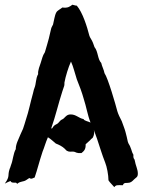

<svg xmlns="http://www.w3.org/2000/svg" viewBox="-30 -762 598 805"><path d="M14.6 -2.9C15.6 2 20.5 3.9 29.3 3.9C36.1 3.9 37.1 2 42 8.8C56.6 -3.9 67.4 2 81.1 -7.8C85 -10.7 88.9 -12.7 92.8 -15.6L99.6 -12.7C106.4 -12.7 110.4 -16.6 115.2 -17.6C127 -51.8 133.8 -82 148.4 -126C156.2 -144.5 160.2 -162.1 170.9 -186.5C182.6 -179.7 193.4 -168.9 204.1 -160.2C216.8 -155.3 231.4 -148.4 242.2 -137.7C245.1 -134.8 246.1 -132.8 250 -129.9C254.9 -127 259.8 -126 264.6 -126C269.5 -126 275.4 -127 280.3 -126C289.1 -124 289.1 -119.1 311.5 -120.1C320.3 -127.9 330.1 -133.8 329.1 -157.2C335 -163.1 341.8 -168.9 349.6 -175.8C349.6 -178.7 357.4 -181.6 359.4 -185.5C365.2 -197.3 366.2 -207 363.3 -217.8C368.2 -205.1 372.1 -194.3 377 -179.7C388.7 -145.5 397.5 -114.3 411.1 -80.1C418 -63.5 424.8 -28.3 424.8 -5.9C431.6 4.9 440.4 11.7 449.2 22.5C454.1 15.6 459 14.6 463.9 14.6C467.8 14.6 469.7 13.7 485.4 14.6C486.3 11.7 487.3 3.9 502.9 4.9C517.6 4.9 522.5 0 532.2 -9.8C541 -18.6 547.9 -18.6 547.9 -34.2C547.9 -52.7 539.1 -65.4 534.2 -92.8C531.2 -97.7 528.3 -98.6 529.3 -113.3C522.5 -124 522.5 -131.8 517.6 -142.6C514.6 -153.3 507.8 -159.2 505.9 -168C502.9 -182.6 500 -194.3 496.1 -209C492.2 -223.6 485.4 -239.3 480.5 -253.9C473.6 -266.6 464.8 -285.2 461.9 -295.9C455.1 -322.3 422.9 -434.6 408.2 -455.1C405.3 -470.7 397.5 -483.4 394.5 -498C378.9 -513.7 381.8 -545.9 366.2 -564.5C362.3 -576.2 358.4 -587.9 351.6 -598.6C348.6 -603.5 345.7 -608.4 344.7 -612.3C335 -650.4 316.4 -710 292 -738.3C285.2 -738.3 280.3 -741.2 273.4 -742.2C262.7 -734.4 254.9 -727.5 231.4 -730.5C223.6 -723.6 210.9 -718.8 206.1 -710C199.2 -698.2 196.3 -673.8 192.4 -659.2C189.5 -652.3 186.5 -649.4 184.6 -642.6C181.6 -631.8 180.7 -624 177.7 -613.3C177.7 -608.4 158.2 -543 158.2 -543C147.5 -527.3 146.5 -514.6 140.6 -498C137.7 -489.3 127.9 -465.8 129.9 -451.2C119.1 -432.6 122.1 -411.1 114.3 -392.6C111.3 -385.7 110.4 -377.9 108.4 -371.1C97.7 -334 90.8 -295.9 78.1 -258.8C74.2 -247.1 71.3 -234.4 66.4 -221.7C63.5 -213.9 58.6 -206.1 55.7 -198.2C47.9 -177.7 36.1 -159.2 36.1 -136.7C25.4 -118.2 24.4 -89.8 16.6 -71.3C13.7 -64.5 13.7 -59.6 10.7 -54.7C0 -23.4 13.7 -25.4 -9.8 7.8C-4.9 4.9 9.8 -2 14.6 -2.9ZM231.4 -378.9C234.4 -386.7 236.3 -393.6 239.3 -402.3C240.2 -405.3 240.2 -410.2 240.2 -416C245.1 -442.4 256.8 -480.5 267.6 -503.9C278.3 -480.5 283.2 -456.1 292 -429.7C302.7 -403.3 313.5 -375 321.3 -346.7C332 -314.5 336.9 -280.3 349.6 -248C341.8 -252.9 323.2 -254.9 320.3 -262.7C299.8 -266.6 289.1 -282.2 266.6 -282.2C252 -282.2 247.1 -275.4 237.3 -265.6C233.4 -261.7 227.5 -260.7 223.6 -256.8C219.7 -252.9 216.8 -249 213.9 -246.1C206.1 -238.3 199.2 -242.2 188.5 -223.6H184.6C203.1 -275.4 214.8 -328.1 231.4 -378.9Z"/></svg>

Font: Caesar Dressing Cyrillic
Style: Regular
Weight: 400
Designer: Dathan Boardman
Foundry: Open Window
Version: Version 1.00;July 2, 2020;FontCreator 13.0.0.2642 64-bit